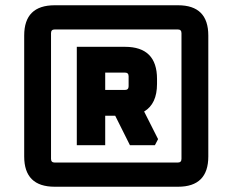

<svg xmlns="http://www.w3.org/2000/svg" viewBox="-20 -710 884 730"><path d="M72 -115V-575Q72 -690 188 -690H657Q772 -690 772 -575V-115Q772 0 657 0H188Q72 0 72 -115ZM174 -106Q174 -92 188 -92H656Q670 -92 670 -106V-584Q670 -598 656 -598H188Q174 -598 174 -584ZM272 -158V-532H455Q577 -532 577 -410V-391Q577 -315 528 -286L581 -181L569 -158H474L418 -270H380V-158ZM380 -368H455Q469 -368 469 -382V-420Q469 -434 455 -434H380Z"/></svg>

Font: Oxanium ExtraLight
Style: Bold
Weight: 700
Version: Version 2.000